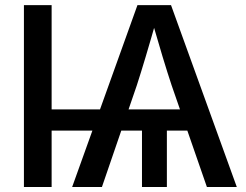

<svg xmlns="http://www.w3.org/2000/svg" viewBox="-20 -748 986 768"><path d="M186.5 -727.5V0H75.7V-727.5ZM647.5 -268.1V0H547.9V-268.1ZM268.6 0 529.8 -727.5H664.1L927.2 0H807.6L666.5 -406.7Q650.4 -455.1 630.4 -521Q610.4 -586.9 583.5 -680.2H608.9Q582.5 -586.9 562.7 -521Q543 -455.1 527.3 -406.7L387.7 0ZM143.6 -225.6V-310.5H784.7V-225.6Z"/></svg>

Font: Inter 20pt Medium
Style: Regular
Weight: 500
Version: Version 4.001;git-66647c0bb